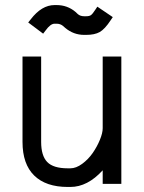

<svg xmlns="http://www.w3.org/2000/svg" viewBox="-20 -722 565 754"><path d="M100.6 -646Q143.6 -702.1 194.3 -702.1H202.1Q244.6 -702.1 276.4 -675.3L285.2 -667Q294.9 -658.2 310.5 -658.2H318.4Q331.1 -658.2 337.4 -662.8Q343.8 -667.5 354.5 -684.1L362.3 -695.8L422.9 -654.8L415 -643.1Q391.6 -607.4 371.6 -596.2Q351.6 -585 318.4 -585H310.5Q269 -585 236.3 -612.3L227.5 -620.1Q216.8 -628.9 202.1 -628.9H194.3Q178.2 -628.9 159.2 -602.5L149.4 -589.8L90.8 -633.8ZM383.3 -500H456.5V0H383.3V-53.2Q323.7 12.2 256.3 12.2H246.1Q160.2 12.2 114.3 -32.7Q68.4 -77.6 68.4 -164.6V-500H141.6V-164.6Q141.6 -110.4 165.5 -85.7Q189.5 -61 246.1 -61H256.3Q278.8 -61 302.7 -78.6Q326.7 -96.2 344 -121.1Q361.3 -146 372.3 -172.9Q383.3 -199.7 383.3 -218.3Z"/></svg>

Font: Anka/Coder Condensed
Style: Regular
Weight: 400
Width: 4
Monospace: yes
Version: Version 1.100